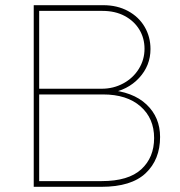

<svg xmlns="http://www.w3.org/2000/svg" viewBox="-20 -720 692 740"><path d="M110 -700H378Q432 -700 473.5 -677.5Q515 -655 537.5 -616.5Q560 -578 560 -531Q560 -467 516 -419.5Q472 -372 401 -361L395 -374Q492 -367 544.5 -317.5Q597 -268 597 -192Q597 -105 541.5 -52.5Q486 0 371 0H110ZM574 -188Q574 -264 521.5 -310Q469 -356 377 -356H131V-22H372Q475 -22 524.5 -67.5Q574 -113 574 -188ZM537 -532Q537 -573 517 -606Q497 -639 460.5 -658.5Q424 -678 375 -678H131V-378H372Q417 -378 455 -398.5Q493 -419 515 -454.5Q537 -490 537 -532Z"/></svg>

Font: Easer Grotesk Variable
Style: Regular
Weight: 400
Designer: Boardeaser, Bonnie Shaver-Troup, Thomas Jockin
Foundry: Lexend
Version: Version 1.001;Glyphs 3.1.2 (3151)